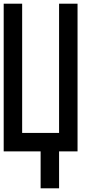

<svg xmlns="http://www.w3.org/2000/svg" viewBox="-20 -920 540 1040"><path d="M0 -100V-900H100V-200H300V-900H400V-100H300V100H200V-100Z"/></svg>

Font: GalmuriMono9 Regular
Style: Regular
Weight: 400
Designer: Lee Minseo (quiple)
Version: Version 2.399;hotconv 1.1.1;makeotfexe 2.6.0 DEVELOPMENT